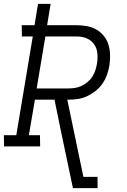

<svg xmlns="http://www.w3.org/2000/svg" viewBox="-33 -755 653 990"><path d="M343 215 281 -80 248 -241H147L116 -58H173L174 0H-12L-13 -58H51L136 -567H80L79 -625H145L163 -735H228L210 -625H362Q389 -625 416 -620Q443 -615 465 -602Q487 -589 503 -569Q519 -549 526.5 -524Q534 -499 534.5 -471.5Q535 -444 531 -417Q527 -393 518.5 -369Q510 -345 495 -323.5Q480 -302 459 -285.5Q438 -269 415 -258.5Q392 -248 367.5 -244.5Q343 -241 318 -241H314L397 157H470V215ZM156 -299H318Q335 -299 352.5 -301.5Q370 -304 387 -312Q404 -320 418.5 -332Q433 -344 443 -359.5Q453 -375 458.5 -392Q464 -409 467 -426Q470 -444 470 -462Q470 -480 466 -496.5Q462 -513 452 -527Q442 -541 428 -550Q414 -559 397.5 -563Q381 -567 363 -567H201Z"/></svg>

Font: Iosevka Etoile Light
Style: Italic
Weight: 300
Italic angle: -9°
Designer: Belleve Invis
Foundry: Belleve Invis
Version: Version 22.1.2; ttfautohint (v1.8.4)